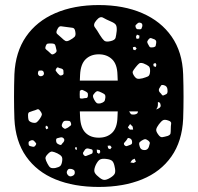

<svg xmlns="http://www.w3.org/2000/svg" viewBox="-20 -730 782 760"><path d="M371 10Q273 10 199.5 -20Q126 -50 83.5 -110.5Q41 -171 37 -260Q34 -346 37 -436Q41 -524 83 -585Q125 -646 199 -678Q273 -710 371 -710Q469 -710 543 -678Q617 -646 659.5 -585Q702 -524 705 -436Q708 -346 705 -260Q701 -171 658.5 -110.5Q616 -50 542.5 -20Q469 10 371 10ZM421 -644Q400 -653 388 -660Q376 -667 362 -650Q347 -633 355.5 -622Q364 -611 375 -592Q385 -576 392 -569.5Q399 -563 417 -567Q435 -571 437.5 -580.5Q440 -590 442 -608Q443 -624 439 -631Q435 -638 421 -644ZM540 -638Q531 -643 525 -638Q520 -634 517.5 -631Q515 -628 517 -622Q520 -615 523.5 -614.5Q527 -614 534 -614Q539 -614 540 -617Q541 -620 543 -625Q545 -634 540 -638ZM278 -605Q276 -619 267 -620Q258 -621 244 -623Q230 -625 221.5 -626Q213 -627 207 -614Q200 -601 206.5 -595.5Q213 -590 224 -580Q233 -571 239 -568Q245 -565 256 -571Q269 -578 275 -584Q281 -590 278 -605ZM532 -589 522 -593 518 -584 521 -576 531 -578ZM592 -574Q583 -577 578.5 -579Q574 -581 568 -574Q562 -567 563 -562.5Q564 -558 569 -550Q572 -543 576.5 -542.5Q581 -542 588 -543Q595 -545 596 -548Q597 -551 598 -558Q599 -564 598 -567.5Q597 -571 592 -574ZM181 -558Q172 -558 168 -557Q164 -556 161 -548Q158 -540 160.5 -536.5Q163 -533 170 -528Q178 -521 182.5 -516.5Q187 -512 196 -518Q205 -524 204 -530Q203 -536 200 -547Q198 -555 193.5 -556.5Q189 -558 181 -558ZM515 -545 506 -543 507 -534 515 -531 521 -538ZM297 -434Q297 -422 296 -411H446Q445 -422 445 -434Q444 -476 423.5 -495.5Q403 -515 371 -515Q339 -515 319 -495.5Q299 -476 297 -434ZM548 -479Q536 -483 530.5 -478.5Q525 -474 517 -464Q509 -454 506 -448Q503 -442 510 -431Q517 -420 524 -418.5Q531 -417 544 -420Q558 -424 565.5 -427.5Q573 -431 574 -446Q575 -462 569 -467.5Q563 -473 548 -479ZM595 -481 587 -477 588 -468 597 -465 599 -474ZM222 -459Q215 -460 211 -462.5Q207 -465 203 -459Q199 -453 201 -449.5Q203 -446 208 -440Q213 -435 216 -432.5Q219 -430 225 -432Q232 -435 231.5 -439Q231 -443 231 -450Q231 -456 222 -459ZM153 -444Q151 -451 143 -451Q138 -451 135 -450.5Q132 -450 131 -445Q128 -436 135 -430Q142 -426 150 -431Q156 -436 153 -444ZM628 -393Q620 -395 617.5 -391.5Q615 -388 611 -381Q606 -373 612 -365Q618 -359 621 -354.5Q624 -350 631 -354Q640 -357 642 -361.5Q644 -366 643 -375Q642 -390 628 -393ZM313 -371Q306 -375 302.5 -374Q299 -373 296 -370Q295 -356 296 -342Q299 -339 307 -340Q316 -342 321.5 -342Q327 -342 328 -351Q329 -360 325.5 -363.5Q322 -367 313 -371ZM381 -364Q373 -368 367.5 -369Q362 -370 355 -362Q348 -355 348 -349.5Q348 -344 353 -335Q358 -326 362.5 -322.5Q367 -319 378 -321Q388 -324 392 -328Q396 -332 397 -343Q398 -353 394 -356.5Q390 -360 381 -364ZM606 -326H605V-316Q605 -305 598 -297Q600 -297 608 -301Q617 -306 616 -313Q615 -319 613.5 -322Q612 -325 606 -326ZM139 -291Q133 -300 127 -297Q121 -294 110 -291Q101 -288 96 -286Q91 -284 91 -274Q91 -262 93 -255.5Q95 -249 107 -245Q119 -242 124.5 -245.5Q130 -249 137 -259Q144 -269 145.5 -275Q147 -281 139 -291ZM371 -185Q404 -185 424 -204.5Q444 -224 445 -266Q445 -278 446 -289H296Q297 -278 297 -266Q299 -224 318.5 -204.5Q338 -185 371 -185ZM493 -286Q497 -278 501.5 -277Q506 -276 514 -277Q522 -279 524 -282Q526 -285 526 -289H491ZM646 -253Q632 -258 625 -254Q618 -250 609 -238Q600 -226 598.5 -218Q597 -210 606 -198Q614 -186 622 -187Q630 -188 644 -192Q654 -196 655 -202Q656 -208 656 -219Q656 -232 657.5 -240.5Q659 -249 646 -253ZM261 -242Q259 -250 254.5 -251Q250 -252 242 -252Q231 -253 227 -242Q224 -236 224.5 -232Q225 -228 230 -224Q236 -219 239.5 -220.5Q243 -222 249 -225Q255 -230 259 -232.5Q263 -235 261 -242ZM505 -229 495 -239 486 -226 494 -217H507ZM169 -229 162 -233 160 -226 163 -218 171 -222ZM233 -181Q228 -188 219 -186Q212 -184 207 -183Q202 -182 202 -175Q202 -167 205 -163.5Q208 -160 216 -157Q222 -155 224 -158.5Q226 -162 231 -167Q237 -175 233 -181ZM503 -167Q503 -180 492 -183Q486 -185 484.5 -181.5Q483 -178 479 -173Q475 -168 472 -165Q469 -162 472 -156Q477 -151 480.5 -151.5Q484 -152 491 -155Q497 -157 500 -159Q503 -161 503 -167ZM566 -174Q558 -180 553 -179Q548 -178 540 -173Q532 -168 531 -163.5Q530 -159 533 -150Q536 -137 550 -136Q564 -135 569 -148Q572 -157 573 -162.5Q574 -168 566 -174ZM115 -172Q110 -177 102 -174Q98 -172 95.5 -170.5Q93 -169 93 -164Q93 -158 94.5 -155Q96 -152 102 -151Q109 -149 113 -149Q117 -149 121 -155Q125 -161 122 -164Q119 -167 115 -172ZM422 -147 416 -154 406 -153 408 -143 416 -139ZM283 -148 277 -146 278 -139 285 -137ZM330 -142Q321 -144 316 -137Q312 -131 309.5 -127Q307 -123 311 -117Q316 -111 320.5 -112.5Q325 -114 332 -117Q339 -120 343 -121.5Q347 -123 347 -131Q347 -138 342 -139Q337 -140 330 -142ZM375 -136 363 -138 364 -126 372 -121 377 -128ZM207 -123Q194 -129 186.5 -130Q179 -131 169 -120Q159 -110 160 -102.5Q161 -95 168 -82Q174 -70 180 -66.5Q186 -63 199 -65Q213 -68 218.5 -73Q224 -78 226 -92Q228 -105 223.5 -111Q219 -117 207 -123ZM513 -102 503 -97 496 -87 509 -85 518 -90ZM400 -101Q383 -103 375 -98Q367 -93 359 -77Q352 -61 353.5 -51.5Q355 -42 369 -31Q382 -19 391.5 -18Q401 -17 416 -26Q431 -35 434.5 -43.5Q438 -52 434 -69Q431 -86 424.5 -92.5Q418 -99 400 -101ZM264 -61Q257 -62 253.5 -61.5Q250 -61 247 -56Q241 -47 248 -38Q255 -29 265 -33Q277 -37 276 -48Q276 -54 273 -56.5Q270 -59 264 -61Z"/></svg>

Font: Rubik Moonrocks
Style: Regular
Weight: 400
Designer: Hubert and Fischer, NaN
Foundry: Hubert and Fischer, NaN
Version: Version 2.200